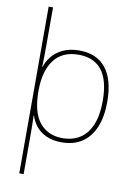

<svg xmlns="http://www.w3.org/2000/svg" viewBox="-105 -826 793 1125"><g transform="rotate(10 291.5 -264.0)"><path d="M526 -269Q526 -180 499.5 -117.5Q473 -55 423.5 -22.5Q374 10 303 10Q251 10 213 -7Q175 -24 151.5 -52.5Q128 -81 117 -116H115Q116 -94 116.5 -71.5Q117 -49 117 -27.5Q117 -6 117 15V232H91V-760H117V-525Q117 -501 116.5 -466Q116 -431 115 -406H117Q128 -441 153 -471Q178 -501 218 -519.5Q258 -538 313 -538Q418 -538 472 -469.5Q526 -401 526 -269ZM499 -269Q499 -393 452 -453Q405 -513 313 -513Q217 -513 167.5 -447.5Q118 -382 118 -265V-262Q118 -135 168 -75Q218 -15 303 -15Q365 -15 408.5 -43.5Q452 -72 475.5 -128.5Q499 -185 499 -269Z"/></g></svg>

Font: Noto Sans Thai Thin
Style: Regular
Weight: 250
Designer: Monotype Design Team
Foundry: Monotype Imaging Inc.
Version: Version 2.001